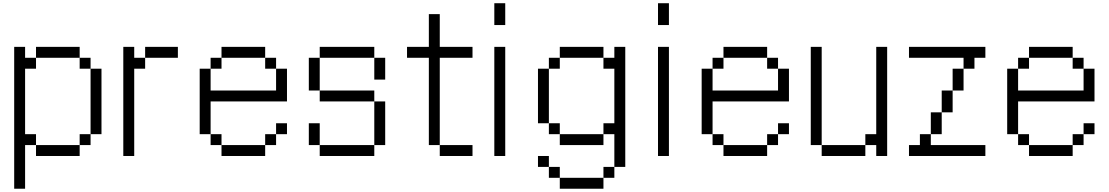

<svg xmlns="http://www.w3.org/2000/svg" viewBox="-20 -953 6773 1173"><path d="M600 -133.3H533.3V-533.3H600ZM133.3 -133.3H200V-66.7H133.3V200H66.7V-666.7H133.3V-600H200V-533.3H133.3ZM533.3 -133.3V-66.7H466.7V-133.3ZM533.3 -600V-533.3H466.7V-600ZM200 -66.7H466.7V0H200ZM200 -600V-666.7H466.7V-600Z M733.3 0V-666.7H800V-600H866.7V-533.3H800V0ZM1066.7 -666.7V-600H866.7V-666.7Z M1733.3 -133.3H1666.7V-200H1733.3ZM1733.3 -333.3H1266.7V-133.3H1200V-533.3H1266.7V-400H1666.7V-533.3H1733.3ZM1266.7 -133.3H1333.3V-66.7H1266.7ZM1266.7 -533.3V-600H1333.3V-533.3ZM1666.7 -133.3V-66.7H1600V-133.3ZM1666.7 -600V-533.3H1600V-600ZM1333.3 -66.7H1600V0H1333.3ZM1333.3 -600V-666.7H1600V-600Z M2333.3 -66.7H2266.7V-333.3H2333.3ZM2333.3 -466.7H2266.7V-600H2333.3ZM1866.7 -66.7V-200H1933.3V-66.7ZM1866.7 -400V-600H1933.3V-400ZM1933.3 -66.7H2266.7V0H1933.3ZM1933.3 -333.3V-400H2266.7V-333.3ZM1933.3 -600V-666.7H2266.7V-600Z M2466.7 -600V-666.7H2600V-866.7H2666.7V-666.7H2866.7V-600H2666.7V-66.7H2600V-600ZM2666.7 -66.7H2866.7V0H2666.7Z M3000 0V-666.7H3066.7V0ZM3066.7 -800H3000V-933.3H3066.7Z M3800 66.7H3733.3V-133.3H3666.7V-200H3733.3V-533.3H3666.7V-600H3733.3V-666.7H3800ZM3333.3 -133.3V-200H3400V-133.3ZM3333.3 0V66.7H3266.7V0ZM3333.3 66.7H3400V133.3H3333.3ZM3333.3 -200H3266.7V-533.3H3333.3ZM3333.3 -533.3V-600H3400V-533.3ZM3733.3 66.7V133.3H3666.7V66.7ZM3400 -133.3H3666.7V-66.7H3400ZM3400 133.3H3666.7V200H3400ZM3400 -600V-666.7H3666.7V-600Z M4000 0V-666.7H4066.7V0ZM4066.7 -800H4000V-933.3H4066.7Z M4800 -133.3H4733.3V-200H4800ZM4800 -333.3H4333.3V-133.3H4266.7V-533.3H4333.3V-400H4733.3V-533.3H4800ZM4333.3 -133.3H4400V-66.7H4333.3ZM4333.3 -533.3V-600H4400V-533.3ZM4733.3 -133.3V-66.7H4666.7V-133.3ZM4733.3 -600V-533.3H4666.7V-600ZM4400 -66.7H4666.7V0H4400ZM4400 -600V-666.7H4666.7V-600Z M5400 0H5333.3V-66.7H5266.7V-133.3H5333.3V-666.7H5400ZM4933.3 -66.7V-666.7H5000V-66.7ZM5000 -66.7H5266.7V0H5000Z M6000 -66.7V0H5533.3V-66.7H5600V-133.3H5666.7V-66.7ZM6000 -666.7V-600H5933.3V-533.3H5866.7V-600H5533.3V-666.7ZM5666.7 -133.3V-266.7H5733.3V-133.3ZM5733.3 -266.7V-400H5800V-266.7ZM5800 -400V-533.3H5866.7V-400Z M6666.7 -133.3H6600V-200H6666.7ZM6666.7 -333.3H6200V-133.3H6133.3V-533.3H6200V-400H6600V-533.3H6666.7ZM6200 -133.3H6266.7V-66.7H6200ZM6200 -533.3V-600H6266.7V-533.3ZM6600 -133.3V-66.7H6533.3V-133.3ZM6600 -600V-533.3H6533.3V-600ZM6266.7 -66.7H6533.3V0H6266.7ZM6266.7 -600V-666.7H6533.3V-600Z"/></svg>

Font: Galmuri14 Regular
Style: Regular
Weight: 400
Designer: Lee Minseo (quiple)
Version: Version 2.399;hotconv 1.1.1;makeotfexe 2.6.0 DEVELOPMENT